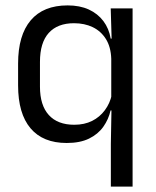

<svg xmlns="http://www.w3.org/2000/svg" viewBox="-20 -519 577 711"><path d="M227 10.5Q139 10.5 93 -44Q47 -98.5 47 -203V-283.5Q47 -388.5 93.8 -443.8Q140.5 -499 230.5 -499Q275.5 -499 308.8 -483.8Q342 -468.5 362.8 -441Q383.5 -413.5 390 -376H417L392 -301.5Q390.5 -345.5 372 -374.8Q353.5 -404 323.2 -418.5Q293 -433 254 -433Q193 -433 160.5 -397Q128 -361 128 -290V-198Q128 -129 160.8 -93Q193.5 -57 255 -57Q292.5 -57 321 -71.2Q349.5 -85.5 368.2 -110.8Q387 -136 394 -168L412.5 -110H389.5Q382 -77 362.5 -49.5Q343 -22 309.8 -5.8Q276.5 10.5 227 10.5ZM471 172H390.5V13.5L393 -125.5L392 -141.5V-345.5L393.5 -370.5L390 -488H471Z"/></svg>

Font: Anek Malayalam Medium
Style: Regular
Weight: 400
Version: Version 1.003